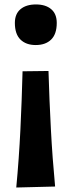

<svg xmlns="http://www.w3.org/2000/svg" viewBox="-20 -626 321 864"><path d="M140.6 -423.3Q97.2 -423.3 72 -448Q46.9 -472.7 46.9 -522.9Q46.9 -563.5 72.3 -584.7Q97.7 -606 141.6 -606Q185.5 -606 210.4 -584.7Q235.4 -563.5 235.4 -522.9Q235.4 -472.7 210.2 -448Q185.1 -423.3 140.6 -423.3ZM53.2 217.8Q65.4 88.4 71.8 -42.5Q78.1 -173.3 81.5 -305.2L198.2 -306.6Q202.1 -174.8 209 -44.9Q215.8 85 228 213.4Z"/></svg>

Font: Pinar DS4-SemiBold
Style: Regular
Weight: 600
Designer: Amin Abedi
Version: Version 2.000